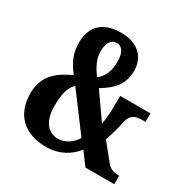

<svg xmlns="http://www.w3.org/2000/svg" viewBox="-165 -873 1014 1032"><g transform="rotate(30 342.0 -357.0)"><path d="M254 10C336 10 399 -30 435 -78L493 0H672V-53H664C643 -53 617 -58 597 -82L512 -187C528 -229 539 -272 547 -311C560 -372 598 -374 634 -374H650V-427H462V-382C462 -337 459 -285 452 -249L342 -406C420 -451 460 -502 460 -582C460 -657 411 -724 297 -724C184 -724 127 -663 127 -566C127 -503 144 -459 190 -399C116 -364 37 -317 37 -199C37 -65 119 10 254 10ZM304 -451C272 -497 251 -535 251 -580C251 -634 270 -665 305 -665C338 -665 358 -632 358 -581C358 -521 342 -482 304 -451ZM287 -60C224 -60 183 -111 183 -203C183 -273 193 -321 226 -353L395 -127C372 -91 334 -60 287 -60Z"/></g></svg>

Font: Noto Serif Sinhala ExtraCondensed ExtraBold
Style: Regular
Weight: 800
Width: 2
Designer: Jelle Bosma - Monotype Design Team
Foundry: Monotype Imaging Inc.
Version: Version 2.007